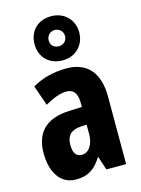

<svg xmlns="http://www.w3.org/2000/svg" viewBox="-127 -914 731 996"><g transform="rotate(-15 239.0 -416.0)"><path d="M248 -605C320 -605 368 -657 368 -724C368 -792 318 -842 248 -842C175 -842 128 -793 128 -723C128 -655 175 -605 248 -605ZM248 -681C219 -681 204 -699 204 -724C204 -749 223 -768 248 -768C273 -768 292 -749 292 -724C292 -699 273 -681 248 -681ZM255 -560C184 -560 121 -543 70 -512L108 -404C155 -431 192 -444 224 -444C263 -444 281 -418 281 -365V-346L211 -343C92 -338 27 -280 27 -165C27 -76 63 10 156 10C222 10 259 -17 294 -73H296L320 0H426V-363C426 -494 363 -560 255 -560ZM247 -249 281 -251V-201C281 -143 254 -106 217 -106C188 -106 172 -127 172 -171C172 -220 197 -246 247 -249Z"/></g></svg>

Font: Noto Sans Georgian ExtraCondensed ExtraBold
Style: Regular
Weight: 800
Width: 2
Designer: Monotype Design Team, Akaki Razmadze
Foundry: Google LLC
Version: Version 2.005